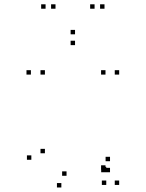

<svg xmlns="http://www.w3.org/2000/svg" viewBox="-20 -828 660 870"><path d="M461.5 -52V-72H441.5V-52ZM461.5 10V-10H441.5V10ZM520 10V-10H500V10ZM520 -490V-510H500V-490ZM458 -490V-510H438V-490ZM458 -59V-79H438V-59ZM122 -104V-124H102V-104ZM258 21.5V1.5H238V21.5ZM458.5 -47.5V-67.5H438.5V-47.5ZM478.5 -47.5V-67.5H458.5V-47.5ZM478.5 -97.5V-117.5H458.5V-97.5ZM281.5 -31.5V-51.5H261.5V-31.5ZM183.5 -133.5V-153.5H163.5V-133.5ZM183.5 -490V-510H163.5V-490ZM120 -490V-510H100V-490ZM320 -623.5V-643.5H300V-623.5ZM453.5 -788.5V-808.5H433.5V-788.5ZM408.5 -788.5V-808.5H388.5V-788.5ZM320 -672.5V-692.5H300V-672.5ZM231.5 -788.5V-808.5H211.5V-788.5ZM186.5 -788.5V-808.5H166.5V-788.5Z"/></svg>

Font: Monaspace Argon Dots Var
Style: Regular
Weight: 400
Designer: Riley Cran and the Lettermatic Team
Version: Version 1.100 (Monaspace Argon Dots)